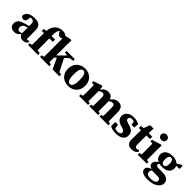

<svg xmlns="http://www.w3.org/2000/svg" viewBox="322 -2291 4074 4074"><g transform="rotate(45 2359.5 -253.5)"><path d="M165 15Q106 15 69 -18.5Q32 -52 32 -113Q32 -150 48.5 -180Q65 -210 107.5 -234.5Q150 -259 226 -279Q252 -286 278.5 -293Q305 -300 331 -307Q357 -314 383 -320V-279Q352 -269 320.5 -259.5Q289 -250 263 -242Q234 -233 215.5 -217.5Q197 -202 189 -182Q181 -162 181 -139Q181 -104 199.5 -87Q218 -70 246 -70Q261 -70 275.5 -75Q290 -80 308 -91Q326 -102 351 -120L359 -69H316Q294 -44 273.5 -25Q253 -6 228 4.5Q203 15 165 15ZM426 14Q374 14 345.5 -11.5Q317 -37 310 -83L308 -86V-338Q308 -381 300.5 -405Q293 -429 275 -439.5Q257 -450 225 -450Q205 -450 184 -446.5Q163 -443 133 -435L197 -477L191 -405Q189 -354 167.5 -332.5Q146 -311 117 -311Q89 -311 71.5 -324Q54 -337 48 -362Q53 -427 112.5 -465.5Q172 -504 279 -504Q345 -504 386 -484.5Q427 -465 446.5 -424Q466 -383 466 -316V-93Q466 -79 472.5 -71Q479 -63 490 -63Q499 -63 506.5 -67.5Q514 -72 523 -82L547 -58Q529 -20 500 -3Q471 14 426 14Z M575 0V-51L672 -67H777L874 -51V0ZM631 0Q632 -35 632 -70.5Q632 -106 632.5 -141.5Q633 -177 633 -212V-417H568V-477L686 -492L633 -462L635 -479Q641 -527 651.5 -562Q662 -597 679 -624Q696 -651 720 -673Q753 -704 796.5 -719.5Q840 -735 884 -735Q930 -735 964.5 -718.5Q999 -702 1009 -663Q1008 -634 989.5 -615Q971 -596 937 -596Q911 -596 890 -611Q869 -626 848 -665L822 -705L827 -712H864L867 -707Q857 -703 846.5 -696Q836 -689 826 -675Q815 -658 808 -639Q801 -620 797 -594Q793 -568 792.5 -531Q792 -494 795 -440V-212Q795 -177 795.5 -141.5Q796 -106 796 -70.5Q796 -35 797 0ZM717 -417V-487H899V-417Z M933 0V-51L1030 -67H1107L1209 -51V0ZM990 0Q990 -18 990.5 -44Q991 -70 991.5 -100Q992 -130 992 -159Q992 -188 992 -212V-625L928 -637V-682L1134 -725L1157 -716L1153 -577V-218Q1153 -193 1153 -162.5Q1153 -132 1153.5 -101.5Q1154 -71 1154.5 -44.5Q1155 -18 1156 0ZM1073 -129V-204H1093L1235 -347L1378 -487H1464ZM1309 0 1186 -263 1297 -365 1451 -64 1514 -51V0ZM1241 -440V-489H1489V-440L1375 -425L1351 -423Z M1787 15Q1709 15 1651 -17Q1593 -49 1561 -108Q1529 -167 1529 -245Q1529 -325 1563.5 -383Q1598 -441 1656.5 -472.5Q1715 -504 1787 -504Q1859 -504 1917.5 -473Q1976 -442 2010.5 -384Q2045 -326 2045 -246Q2045 -166 2012.5 -107.5Q1980 -49 1922 -17Q1864 15 1787 15ZM1787 -40Q1815 -40 1834.5 -61Q1854 -82 1864 -127Q1874 -172 1874 -244Q1874 -316 1864 -360.5Q1854 -405 1834.5 -426.5Q1815 -448 1787 -448Q1758 -448 1738.5 -427Q1719 -406 1709 -361Q1699 -316 1699 -244Q1699 -173 1709 -128Q1719 -83 1738.5 -61.5Q1758 -40 1787 -40Z M2105 0V-51L2201 -67H2279L2373 -51V0ZM2160 0Q2161 -25 2161.5 -62.5Q2162 -100 2162.5 -140Q2163 -180 2163 -212V-269Q2163 -296 2162.5 -314Q2162 -332 2162 -348.5Q2162 -365 2160 -385L2097 -393V-437L2289 -501L2312 -492L2322 -383L2324 -381V-212Q2324 -180 2324.5 -140Q2325 -100 2325.5 -62.5Q2326 -25 2327 0ZM2415 0V-51L2505 -67H2584L2676 -51V0ZM2466 0Q2466 -25 2466.5 -62Q2467 -99 2467.5 -139Q2468 -179 2468 -212V-309Q2468 -360 2455 -381Q2442 -402 2408 -402Q2387 -402 2365.5 -392.5Q2344 -383 2324.5 -367Q2305 -351 2288 -333L2285 -392H2306Q2332 -427 2358.5 -452Q2385 -477 2415.5 -490.5Q2446 -504 2482 -504Q2554 -504 2590.5 -461Q2627 -418 2627 -331V-212Q2627 -179 2627.5 -139Q2628 -99 2628.5 -62Q2629 -25 2630 0ZM2720 0V-51L2805 -67H2886L2983 -51V0ZM2768 0Q2768 -25 2768.5 -62Q2769 -99 2769.5 -139Q2770 -179 2770 -212V-309Q2770 -364 2756.5 -383Q2743 -402 2711 -402Q2690 -402 2669.5 -393.5Q2649 -385 2629 -370Q2609 -355 2589 -333L2584 -392H2606Q2635 -432 2662 -456.5Q2689 -481 2719 -492.5Q2749 -504 2782 -504Q2858 -504 2893.5 -460Q2929 -416 2929 -327V-212Q2929 -179 2929.5 -139Q2930 -99 2930.5 -62Q2931 -25 2932 0Z M3213 15Q3163 15 3119 3.5Q3075 -8 3037 -29L3039 -152H3120L3142 -21L3090 -20V-77Q3120 -60 3149 -50.5Q3178 -41 3213 -41Q3243 -41 3263 -48Q3283 -55 3293 -68.5Q3303 -82 3303 -102Q3303 -125 3284.5 -142Q3266 -159 3217 -173L3168 -187Q3129 -200 3100 -220.5Q3071 -241 3055.5 -270.5Q3040 -300 3040 -339Q3040 -386 3065 -423Q3090 -460 3137 -482Q3184 -504 3252 -504Q3297 -504 3336.5 -493.5Q3376 -483 3414 -464L3407 -354H3325L3300 -472H3352V-418Q3326 -433 3304 -440Q3282 -447 3250 -447Q3215 -447 3194.5 -432.5Q3174 -418 3174 -391Q3174 -369 3190.5 -353.5Q3207 -338 3259 -323L3303 -310Q3352 -296 3382.5 -274Q3413 -252 3427.5 -222Q3442 -192 3442 -153Q3442 -100 3414.5 -62.5Q3387 -25 3336 -5Q3285 15 3213 15Z M3628 -417V-487H3814V-417ZM3691 15Q3623 15 3584 -18.5Q3545 -52 3545 -127Q3545 -153 3545.5 -176Q3546 -199 3546 -227V-417H3481V-477L3599 -492L3543 -453L3608 -628H3711L3706 -466L3707 -449V-138Q3707 -103 3722 -86.5Q3737 -70 3760 -70Q3775 -70 3787.5 -75.5Q3800 -81 3813 -90L3837 -60Q3825 -37 3805 -20.5Q3785 -4 3757 5.5Q3729 15 3691 15Z M3865 0V-51L3960 -67H4037L4137 -51V0ZM3919 0Q3920 -25 3920.5 -62.5Q3921 -100 3921 -140Q3921 -180 3921 -212V-260Q3921 -300 3921 -327.5Q3921 -355 3919 -385L3856 -393V-437L4062 -501L4086 -492L4083 -349V-212Q4083 -180 4083.5 -140Q4084 -100 4084.5 -62.5Q4085 -25 4086 0ZM3999 -572Q3963 -572 3938 -595Q3913 -618 3913 -653Q3913 -688 3938 -711Q3963 -734 3999 -734Q4035 -734 4059.5 -711Q4084 -688 4084 -653Q4084 -618 4059.5 -595Q4035 -572 3999 -572Z M4378 228Q4305 228 4261 212Q4217 196 4197 170.5Q4177 145 4177 116Q4177 87 4193 64.5Q4209 42 4241 26Q4273 10 4320 2L4332 10Q4319 20 4309 31Q4299 42 4294.5 56Q4290 70 4290 87Q4290 112 4302 130Q4314 148 4341 158Q4368 168 4411 168Q4465 168 4499 158Q4533 148 4549.5 130.5Q4566 113 4566 90Q4566 61 4547.5 43.5Q4529 26 4486 26H4378Q4349 26 4327 24.5Q4305 23 4287 19V7Q4247 -3 4225 -26Q4203 -49 4203 -84Q4203 -120 4227 -149.5Q4251 -179 4298 -204V-222L4339 -206Q4324 -192 4318 -179.5Q4312 -167 4312 -151Q4312 -129 4327 -118Q4342 -107 4375 -107H4490Q4565 -107 4610 -88.5Q4655 -70 4674.5 -38.5Q4694 -7 4694 35Q4694 74 4672 109Q4650 144 4608.5 171Q4567 198 4509 213Q4451 228 4378 228ZM4411 -179Q4340 -179 4293 -200Q4246 -221 4222 -257Q4198 -293 4198 -340Q4198 -388 4222 -424.5Q4246 -461 4293 -482.5Q4340 -504 4411 -504Q4455 -504 4489 -495.5Q4523 -487 4547 -472Q4571 -457 4587 -436L4594 -433Q4609 -415 4616.5 -391.5Q4624 -368 4624 -341Q4624 -295 4600.5 -258Q4577 -221 4530 -200Q4483 -179 4411 -179ZM4412 -226Q4435 -226 4450.5 -240Q4466 -254 4473 -280Q4480 -306 4480 -343Q4480 -379 4472.5 -404.5Q4465 -430 4450 -443Q4435 -456 4413 -456Q4390 -456 4374.5 -442.5Q4359 -429 4351.5 -403.5Q4344 -378 4344 -342Q4344 -306 4351.5 -280Q4359 -254 4373.5 -240Q4388 -226 4412 -226ZM4557 -411V-445H4571L4682 -508L4706 -499V-411Z"/></g></svg>

Font: Source Serif 4 18pt
Style: Bold
Weight: 700
Designer: Frank Grießhammer
Foundry: Adobe Systems Incorporated
Version: Version 4.004;hotconv 1.0.116;makeotfexe 2.5.65601